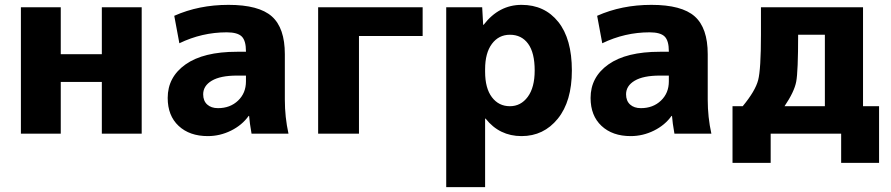

<svg xmlns="http://www.w3.org/2000/svg" viewBox="-20 -550 3668 790"><path d="M230 -213V0H66V-520H230V-327H399V-520H563V0H399V-213Z M920 -530Q1045 -530 1098.5 -482.5Q1152 -435 1152 -327V-140Q1152 -68 1167 0H1015Q1007 -45 1005 -73H1003Q976 -35 930.5 -12.5Q885 10 835 10Q760 10 715 -32Q670 -74 670 -147Q670 -233 743.5 -285Q817 -337 955 -337H992V-339Q992 -383 974.5 -400Q957 -417 913 -417Q811 -417 718 -372L697 -485Q798 -530 920 -530ZM816 -162Q816 -135 832.5 -120Q849 -105 877 -105Q927 -105 959.5 -136Q992 -167 992 -215V-239H955Q887 -239 851.5 -218Q816 -197 816 -162Z M1457 0H1289V-520H1719V-402H1457Z M2180 -260Q2180 -333 2153 -370Q2126 -407 2078 -407Q2032 -407 2004 -369.5Q1976 -332 1976 -265V-255Q1976 -187 2004 -150Q2032 -113 2078 -113Q2123 -113 2151.5 -151.5Q2180 -190 2180 -260ZM2333 -260Q2333 -133 2275 -61.5Q2217 10 2126 10Q2035 10 1978 -62H1976V220H1816V-520H1964L1968 -448H1970Q2033 -530 2126 -530Q2221 -530 2277 -460Q2333 -390 2333 -260Z M2660 -530Q2785 -530 2838.5 -482.5Q2892 -435 2892 -327V-140Q2892 -68 2907 0H2755Q2747 -45 2745 -73H2743Q2716 -35 2670.5 -12.5Q2625 10 2575 10Q2500 10 2455 -32Q2410 -74 2410 -147Q2410 -233 2483.5 -285Q2557 -337 2695 -337H2732V-339Q2732 -383 2714.5 -400Q2697 -417 2653 -417Q2551 -417 2458 -372L2437 -485Q2538 -530 2660 -530ZM2556 -162Q2556 -135 2572.5 -120Q2589 -105 2617 -105Q2667 -105 2699.5 -136Q2732 -167 2732 -215V-239H2695Q2627 -239 2591.5 -218Q2556 -197 2556 -162Z M3208 -113H3374V-407H3264Q3264 -255 3256 -213.5Q3248 -172 3208 -113ZM3036 -113Q3088 -176 3099.5 -220.5Q3111 -265 3111 -407V-520H3531V-113H3597V120H3441V0H3151V120H2994V-113Z"/></svg>

Font: M PLUS 1p ExtraBold
Style: Regular
Weight: 800
Version: Version 1.062